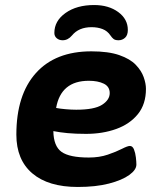

<svg xmlns="http://www.w3.org/2000/svg" viewBox="-20 -735 640 763"><path d="M289 8Q172 8 108.5 -46Q45 -100 45 -200Q45 -358 122.5 -444.5Q200 -531 343 -531Q411 -531 454 -516Q497 -501 519.5 -477.5Q542 -454 551 -428.5Q560 -403 560 -382Q560 -321 528 -281.5Q496 -242 442 -222.5Q388 -203 322 -203Q280 -203 248.5 -206Q217 -209 192 -214Q193 -154 224.5 -131.5Q256 -109 333 -109Q375 -109 408.5 -120.5Q442 -132 464.5 -143.5Q487 -155 496 -155Q507 -155 512.5 -141Q518 -127 520 -109.5Q522 -92 522 -81Q522 -60 493.5 -39.5Q465 -19 413 -5.5Q361 8 289 8ZM283 -299Q355 -299 385.5 -318.5Q416 -338 416 -365Q416 -391 392.5 -402.5Q369 -414 333 -414Q222 -414 203 -306Q218 -303 241 -301Q264 -299 283 -299ZM354 -715Q412 -715 450 -687Q488 -659 488 -616Q488 -595 477 -585Q466 -575 451 -575Q438 -575 431.5 -580Q425 -585 419 -594Q407 -612 387.5 -619.5Q368 -627 344 -627Q293 -627 266 -594Q250 -575 229 -575Q215 -575 205.5 -583Q196 -591 196 -604Q196 -652 240.5 -683.5Q285 -715 354 -715Z"/></svg>

Font: Asap Semi Expanded Semi Expanded Regular
Style: Bold Italic
Weight: 700
Width: 6
Italic angle: -6°
Designer: Pablo Cosgaya
Foundry: Omnibus-Type
Version: Version 3.001; ttfautohint (v1.8.4.7-5d5b)